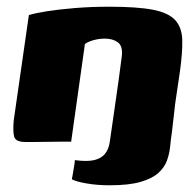

<svg xmlns="http://www.w3.org/2000/svg" viewBox="-20 -422 581 572"><path d="M66 -377Q85 -383 120 -388.5Q155 -394 203 -398Q251 -402 306 -402Q389 -402 435.5 -393Q482 -384 502 -362Q522 -340 523 -303Q524 -266 516 -209L502 -114Q500 -97 498 -78.5Q496 -60 492 -27Q489 -8 487 13.5Q485 35 477.5 56Q470 77 451.5 93.5Q433 110 398.5 120Q364 130 306 130Q270 130 238 124.5Q206 119 194 112Q195 108 197 96Q199 84 201 72Q203 60 203 55Q239 60 260.5 55Q282 50 293 36Q304 22 307 1Q316 -63 325.5 -127.5Q335 -192 343 -256Q346 -285 331 -296Q316 -307 292 -307Q281 -307 270 -305Q259 -303 249.5 -299.5Q240 -296 233 -291L192 0Q190 0 170.5 0Q151 0 126 0.5Q101 1 80.5 1Q60 1 56 1Q26 1 22 -15.5Q18 -32 21 -64Z"/></svg>

Font: Genos Thin ExtraBold
Style: Italic
Weight: 800
Italic angle: -8°
Version: Version 1.010